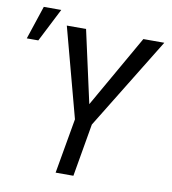

<svg xmlns="http://www.w3.org/2000/svg" viewBox="-128 -856 832 930"><g transform="rotate(10 288.0 -390.5)"><path d="M311 -355 514.2 -710.9H617.2L340.3 -259.8L295.4 0H208L255.4 -270.5L137.7 -710.9H232.4ZM12.2 -780.8H98.1L14.2 -616.2H-42.5Z"/></g></svg>

Font: MAUL Condensed Italic
Style: Condenced Regular Italic
Weight: 400
Italic angle: -12°
Designer: MAUL
Version: Version 1.0; 2020; ttfautohint (v1.8.3)